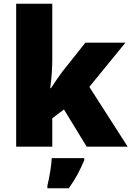

<svg xmlns="http://www.w3.org/2000/svg" viewBox="-20 -780 699 1021"><path d="M258 -461Q258 -427 255 -386Q252 -345 247 -311H251Q262 -328 279.5 -354Q297 -380 310 -397L434 -553H647L455 -318L659 0H441L320 -198L258 -151V0H66V-760H258ZM428 72Q411 112 393 146Q375 180 346 221H232V207Q240 175 247 132Q254 89 255 61H428Z"/></svg>

Font: Noto Sans Gurmukhi UI Black
Style: Regular
Weight: 900
Designer: Jelle Bosma - Monotype Design Team
Foundry: Monotype Imaging Inc.
Version: Version 2.004; ttfautohint (v1.8.4.7-5d5b)